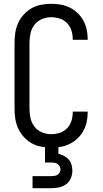

<svg xmlns="http://www.w3.org/2000/svg" viewBox="-20 -763 540 1003"><path d="M247 8Q221 8 194.5 3Q168 -2 145 -15Q122 -28 104 -48Q86 -68 75 -92Q64 -116 60 -142.5Q56 -169 56 -195V-540Q56 -566 60 -592.5Q64 -619 75 -643Q86 -667 104 -687Q122 -707 145 -720Q168 -733 194.5 -738Q221 -743 247 -743Q272 -743 296.5 -739Q321 -735 343.5 -724Q366 -713 384.5 -695.5Q403 -678 415 -656.5Q427 -635 432.5 -610.5Q438 -586 438 -561V-555H360V-559Q360 -582 353 -604Q346 -626 330 -642.5Q314 -659 292 -666Q270 -673 247 -673Q222 -673 198.5 -663Q175 -653 160 -633.5Q145 -614 139.5 -589.5Q134 -565 134 -540V-195Q134 -170 139.5 -145.5Q145 -121 160 -101.5Q175 -82 198.5 -72Q222 -62 247 -62Q270 -62 292 -69Q314 -76 330 -92.5Q346 -109 353 -131Q360 -153 360 -176V-180H438V-174Q438 -149 432.5 -124.5Q427 -100 415 -78.5Q403 -57 384.5 -39.5Q366 -22 343.5 -11Q321 0 296.5 4Q272 8 247 8ZM150 220V157H250Q258 157 266 155.5Q274 154 281 149.5Q288 145 292 137.5Q296 130 296 122Q296 114 292 106.5Q288 99 281.5 94Q275 89 266.5 87.5Q258 86 250 86H215V-62H285V40Q300 44 314.5 51.5Q329 59 339 70.5Q349 82 353.5 97.5Q358 113 358 129Q358 149 350 168Q342 187 326 199Q310 211 290 215.5Q270 220 250 220Z"/></svg>

Font: Iosevka Term Curly
Style: Regular
Weight: 400
Designer: Belleve Invis
Foundry: Belleve Invis
Version: Version 32.3.0